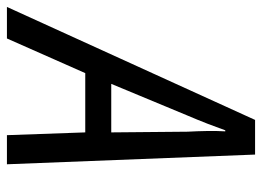

<svg xmlns="http://www.w3.org/2000/svg" viewBox="-184 -635 756 554"><g transform="rotate(90 194.0 -358.0)"><path d="M-63 0H28L128 -226H299L307 0H391L363 -716H263ZM159 -301 250 -520C268 -562 282 -599 293 -630H296C294 -599 295 -559 297 -521L299 -301Z"/></g></svg>

Font: Noto Sans Condensed
Style: Italic
Weight: 400
Width: 3
Italic angle: -12°
Designer: Monotype Design Team
Foundry: Monotype Imaging Inc.
Version: Version 2.013